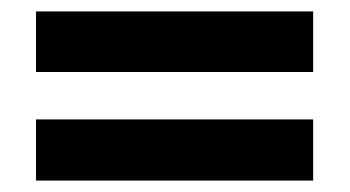

<svg xmlns="http://www.w3.org/2000/svg" viewBox="-20 -520 612 336"><path d="M43 -394V-500H528V-394ZM43 -204V-311H528V-204Z"/></svg>

Font: Noto Sans Thaana
Style: Bold
Weight: 700
Designer: David Williams
Foundry: Google Inc.
Version: Version 3.001; ttfautohint (v1.8.4.7-5d5b)